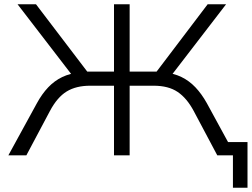

<svg xmlns="http://www.w3.org/2000/svg" viewBox="-20 -725 1175 896"><path d="M1067 151V0H1019V-62H1135V151ZM19 0 152 -243Q176 -287 205 -317.5Q234 -348 270.5 -365.5Q307 -383 352 -387L325 -363L62 -705H148L400 -374L375 -391H512V-705H585V-391H723L698 -374L949 -705H1035L772 -363L746 -387Q791 -383 827 -365.5Q863 -348 892 -317.5Q921 -287 945 -244L1078 0H994L884 -207Q852 -267 809 -296Q766 -325 697 -325H585V0H512V-325H401Q335 -325 291 -298Q247 -271 213 -207L103 0Z"/></svg>

Font: Nunito Sans 7pt SemiExpanded Light
Style: Regular
Weight: 300
Width: 6
Designer: Vernon Adams
Foundry: Vernon Adams
Version: Version 3.101;gftools[0.9.27]